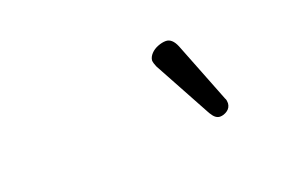

<svg xmlns="http://www.w3.org/2000/svg" viewBox="-45 -980 735 484"><g transform="rotate(-20 322.5 -738.0)"><path d="M481 -625Q475 -625 469.5 -629Q464 -633 458 -643L373 -799Q371 -804 369.5 -808.5Q368 -813 368 -817Q369 -826 376.5 -834Q384 -842 395.5 -846.5Q407 -851 417 -851Q434 -851 444 -827L508 -664Q510 -661 510.5 -657Q511 -653 511 -650Q510 -638 500.5 -631.5Q491 -625 481 -625Z"/></g></svg>

Font: Playwrite US Trad Light
Style: Regular
Weight: 300
Designer: Veronika Burian, José Scaglione
Foundry: TypeTogether
Version: Version 1.003